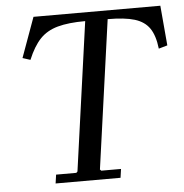

<svg xmlns="http://www.w3.org/2000/svg" viewBox="-50 -718 733 766"><g transform="rotate(-5 317.0 -335.0)"><path d="M620 -670 634 -510 599 -500Q593 -553 573 -582Q553 -611 513.5 -623Q474 -635 406 -635L323 -40L328 -35H407L402 0H142L147 -35H228L233 -40L316 -635Q249 -635 205.5 -623Q162 -611 134.5 -582Q107 -553 85 -500L54 -510L112 -670Z"/></g></svg>

Font: Brygada 1918
Style: Italic
Weight: 400
Italic angle: -8°
Designer: Mateusz Machalski | Borys Kosmynka | Przemek Hoffer
Foundry: NIEPODLEGLA 2018
Version: Version 3.006